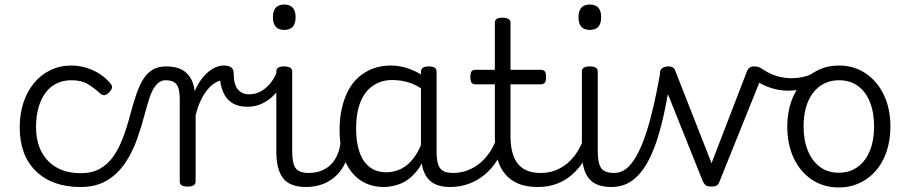

<svg xmlns="http://www.w3.org/2000/svg" viewBox="-20 -808 4014 847"><path d="M335 17Q211 17 139 -52.5Q67 -122 67 -246Q67 -306 83.5 -355.5Q100 -405 130 -441.5Q160 -478 202 -498.5Q244 -519 296 -519Q342 -519 388 -499Q434 -479 468 -439Q476 -428 474 -420Q472 -412 462 -401Q451 -390 441.5 -388.5Q432 -387 423 -395Q394 -421 366.5 -437.5Q339 -454 295 -454Q259 -454 230 -440Q201 -426 181 -399Q161 -372 150 -334Q139 -296 139 -248Q139 -184 163 -138.5Q187 -93 231 -68.5Q275 -44 335 -44Q347 -44 354 -34.5Q361 -25 361 -13.5Q361 -2 354.5 7.5Q348 17 335 17Z M335 17Q323 17 317 7.5Q311 -2 311 -13.5Q311 -25 317.5 -34.5Q324 -44 337 -44Q386 -44 421.5 -64Q457 -84 481.5 -120Q506 -156 523.5 -203Q541 -250 555 -304Q569 -357 583 -396.5Q597 -436 614.5 -462.5Q632 -489 656 -502Q680 -515 714 -515Q726 -515 732 -505.5Q738 -496 737.5 -484Q737 -472 730 -463Q723 -454 711 -454Q695 -454 682.5 -445.5Q670 -437 659 -419.5Q648 -402 639 -374.5Q630 -347 620 -310Q605 -252 584.5 -194Q564 -136 531.5 -88Q499 -40 451 -11.5Q403 17 335 17Z M807 15Q790 15 781.5 9.5Q773 4 773 -7V-371Q773 -418 758.5 -436Q744 -454 712 -454Q700 -454 694 -463Q688 -472 688 -484Q688 -496 695 -505.5Q702 -515 714 -515Q740 -515 761 -509Q782 -503 797.5 -490.5Q813 -478 823.5 -458.5Q834 -439 838 -412L839 -406Q851 -434 866.5 -455.5Q882 -477 899 -491Q916 -505 933.5 -512Q951 -519 967 -519Q982 -519 989.5 -509Q997 -499 997 -486.5Q997 -474 989.5 -464Q982 -454 967 -454Q949 -454 930.5 -443.5Q912 -433 895.5 -413Q879 -393 865.5 -364.5Q852 -336 843 -299V-7Q843 4 834 9.5Q825 15 807 15Z M1072 -337Q1031 -337 1004 -354Q977 -371 963.5 -404Q950 -437 949 -484L967 -519Q988 -519 999.5 -511Q1011 -503 1011 -483Q1011 -459 1015.5 -442Q1020 -425 1029 -414Q1038 -403 1050.5 -397.5Q1063 -392 1080 -392Q1109 -392 1134 -407Q1159 -422 1177.5 -447Q1196 -472 1205 -501Q1208 -508 1218 -505.5Q1228 -503 1237 -495Q1246 -487 1243 -479Q1231 -441 1206 -408.5Q1181 -376 1147 -356.5Q1113 -337 1072 -337Z M1330 17Q1294 17 1268.5 7Q1243 -3 1228 -23Q1213 -43 1206 -72Q1199 -101 1199 -139V-493Q1199 -504 1207.5 -509.5Q1216 -515 1233 -515Q1251 -515 1260 -509.5Q1269 -504 1269 -493V-139Q1269 -88 1284 -66.5Q1299 -45 1343 -45Q1354 -45 1360 -35.5Q1366 -26 1365 -14Q1364 -2 1355.5 7.5Q1347 17 1330 17ZM1234 -676Q1209 -676 1196.5 -690Q1184 -704 1184 -732Q1184 -760 1196.5 -774Q1209 -788 1234 -788Q1259 -788 1271.5 -774Q1284 -760 1284 -732Q1284 -704 1271.5 -690Q1259 -676 1234 -676Z M1329 17Q1317 17 1311 7.5Q1305 -2 1306 -14Q1307 -26 1316 -35.5Q1325 -45 1342 -45Q1373 -45 1398 -55Q1423 -65 1441 -83.5Q1459 -102 1469.5 -128Q1480 -154 1483 -186Q1484 -199 1495 -203.5Q1506 -208 1516.5 -203.5Q1527 -199 1526 -186Q1523 -137 1507.5 -99.5Q1492 -62 1466 -36Q1440 -10 1405.5 3.5Q1371 17 1329 17Z M1673 17Q1616 17 1572 -11.5Q1528 -40 1503 -96.5Q1478 -153 1478 -236Q1478 -287 1488 -330.5Q1498 -374 1516.5 -409Q1535 -444 1563 -468.5Q1591 -493 1626.5 -506Q1662 -519 1705 -519Q1745 -519 1785 -504.5Q1825 -490 1859 -465V-403Q1820 -433 1784 -444Q1748 -455 1710 -455Q1681 -455 1656.5 -446Q1632 -437 1612.5 -420Q1593 -403 1579 -377Q1565 -351 1558 -317Q1551 -283 1551 -240Q1551 -182 1565.5 -138.5Q1580 -95 1610 -71.5Q1640 -48 1684 -48Q1719 -48 1751 -64Q1783 -80 1809.5 -117Q1836 -154 1853 -215L1871 -163Q1849 -88 1815 -49Q1781 -10 1744 3.5Q1707 17 1673 17ZM1965 17Q1932 17 1907 7.5Q1882 -2 1866.5 -21.5Q1851 -41 1844 -69.5Q1837 -98 1837 -136V-491Q1837 -503 1845.5 -509Q1854 -515 1872 -515Q1889 -515 1897.5 -509.5Q1906 -504 1906 -492V-136Q1906 -88 1921 -66.5Q1936 -45 1978 -45Q1986 -45 1990.5 -35.5Q1995 -26 1994 -14Q1993 -2 1986 7.5Q1979 17 1965 17Z M1964 17Q1952 17 1946 7.5Q1940 -2 1941 -14Q1942 -26 1951 -35.5Q1960 -45 1977 -45Q2012 -45 2042.5 -56.5Q2073 -68 2097.5 -88.5Q2122 -109 2141 -137.5Q2160 -166 2171 -199Q2176 -212 2186.5 -211Q2197 -210 2205 -202Q2213 -194 2209 -183Q2196 -137 2172.5 -100Q2149 -63 2117.5 -37Q2086 -11 2047.5 3Q2009 17 1964 17Z M2353 17Q2303 17 2267.5 2.5Q2232 -12 2208.5 -40Q2185 -68 2174 -109Q2163 -150 2163 -202V-436H2078Q2065 -436 2060 -443.5Q2055 -451 2055 -468Q2055 -486 2060 -493Q2065 -500 2078 -500H2163V-708Q2163 -719 2171 -724.5Q2179 -730 2196 -730Q2214 -730 2223 -724.5Q2232 -719 2232 -708V-500H2366Q2378 -500 2383.5 -493Q2389 -486 2389 -468Q2389 -451 2383.5 -443.5Q2378 -436 2366 -436H2232V-208Q2232 -171 2239 -141Q2246 -111 2261.5 -89.5Q2277 -68 2302.5 -56.5Q2328 -45 2365 -45Q2377 -45 2383 -35.5Q2389 -26 2388 -14Q2387 -2 2378.5 7.5Q2370 17 2353 17Z M2352 17Q2340 17 2334 7.5Q2328 -2 2329 -14Q2330 -26 2339 -35.5Q2348 -45 2365 -45Q2400 -45 2429 -56Q2458 -67 2482 -87Q2506 -107 2523.5 -133.5Q2541 -160 2552 -189Q2557 -202 2567 -201Q2577 -200 2584.5 -191Q2592 -182 2589 -172Q2576 -131 2554 -96.5Q2532 -62 2502.5 -36.5Q2473 -11 2435.5 3Q2398 17 2352 17Z M2678 17Q2642 17 2616.5 7Q2591 -3 2576 -23Q2561 -43 2554 -72Q2547 -101 2547 -139V-493Q2547 -504 2555.5 -509.5Q2564 -515 2581 -515Q2599 -515 2608 -509.5Q2617 -504 2617 -493V-139Q2617 -88 2632 -66.5Q2647 -45 2691 -45Q2702 -45 2708 -35.5Q2714 -26 2713 -14Q2712 -2 2703.5 7.5Q2695 17 2678 17ZM2582 -676Q2557 -676 2544.5 -690Q2532 -704 2532 -732Q2532 -760 2544.5 -774Q2557 -788 2582 -788Q2607 -788 2619.5 -774Q2632 -760 2632 -732Q2632 -704 2619.5 -690Q2607 -676 2582 -676Z M2676 17Q2665 17 2660 7.5Q2655 -2 2657 -14Q2659 -26 2667 -35.5Q2675 -45 2689 -45Q2727 -45 2756.5 -76.5Q2786 -108 2810.5 -167Q2835 -226 2855 -307Q2875 -388 2893 -489Q2895 -501 2908.5 -502.5Q2922 -504 2933.5 -498Q2945 -492 2943 -481Q2929 -403 2914 -329Q2899 -255 2879 -192.5Q2859 -130 2831.5 -83Q2804 -36 2766 -9.5Q2728 17 2676 17Z M3118 15Q3100 15 3093 9Q3086 3 3081 -7L2894 -474Q2887 -490 2896.5 -502.5Q2906 -515 2929 -515Q2942 -515 2949 -510Q2956 -505 2960 -493L3119 -88L3275 -493Q3280 -505 3287.5 -510Q3295 -515 3308 -515Q3331 -515 3340 -504Q3349 -493 3342 -474L3154 -7Q3151 3 3143.5 9Q3136 15 3118 15Z M3458 -408Q3416 -408 3378 -421Q3340 -434 3310 -455Q3299 -463 3298.5 -474.5Q3298 -486 3303.5 -495.5Q3309 -505 3318 -509.5Q3327 -514 3336 -508Q3372 -483 3405 -473Q3438 -463 3472 -463Q3488 -463 3505.5 -465.5Q3523 -468 3538 -472.5Q3553 -477 3562 -483Q3572 -490 3578.5 -480Q3585 -470 3585 -456.5Q3585 -443 3574 -436Q3560 -427 3539.5 -421Q3519 -415 3498 -411.5Q3477 -408 3458 -408Z M3681 19Q3613 19 3561.5 -15.5Q3510 -50 3481.5 -110.5Q3453 -171 3453 -250Q3453 -309 3470 -358.5Q3487 -408 3517.5 -443.5Q3548 -479 3589.5 -499Q3631 -519 3681 -519Q3747 -519 3798.5 -484.5Q3850 -450 3879 -389.5Q3908 -329 3908 -250Q3908 -203 3897.5 -161.5Q3887 -120 3867 -87Q3847 -54 3819 -30.5Q3791 -7 3756 6Q3721 19 3681 19ZM3681 -46Q3717 -46 3745.5 -60.5Q3774 -75 3794.5 -102Q3815 -129 3825.5 -166.5Q3836 -204 3836 -250Q3836 -312 3817.5 -358Q3799 -404 3764.5 -429Q3730 -454 3681 -454Q3645 -454 3616 -439.5Q3587 -425 3566.5 -398Q3546 -371 3535.5 -334Q3525 -297 3525 -250Q3525 -189 3544 -143Q3563 -97 3597.5 -71.5Q3632 -46 3681 -46Z"/></svg>

Font: Playwrite US Modern Light
Style: Regular
Weight: 300
Designer: Veronika Burian, José Scaglione
Foundry: TypeTogether
Version: Version 1.003